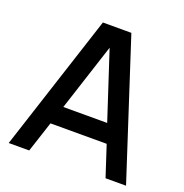

<svg xmlns="http://www.w3.org/2000/svg" viewBox="-133 -870 951 990"><g transform="rotate(20 342.5 -375.0)"><path d="M552.1 0H664.6L420.8 -750H264.6L20.8 0H133.3L188.5 -168.8H496.9ZM221.9 -270.8 341.7 -639.6 462.5 -270.8Z"/></g></svg>

Font: Manrope Semibold
Style: Regular
Weight: 600
Width: 4
Designer: Michael Sharanda
Foundry: Michael Sharanda
Version: Version 2.000;PS 002.000;hotconv 1.0.88;makeotf.lib2.5.64775